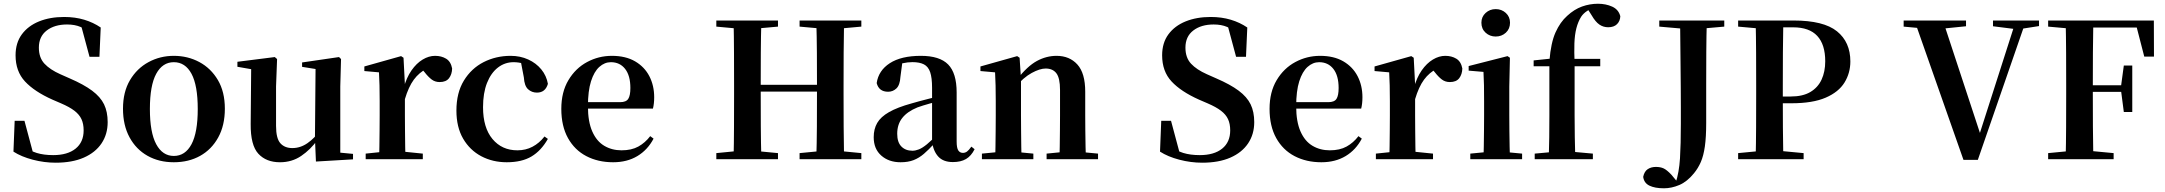

<svg xmlns="http://www.w3.org/2000/svg" viewBox="-20 -850 11557 1025"><path d="M277.2 18.6Q216 18.6 154.9 2.6Q93.8 -13.4 51.8 -40.5L58.3 -205H110.6L161.3 -15.7L99.7 -42.2L88.7 -79.5Q138.1 -45 175.9 -33.5Q213.7 -21.9 264 -21.9Q340.5 -21.9 383.5 -56.5Q426.5 -91.1 426.5 -153.9Q426.5 -188.8 415 -213.7Q403.6 -238.6 377.4 -258.7Q351.2 -278.8 306.1 -298.2L259.9 -318.1Q163.7 -361.1 113.4 -415.2Q63.1 -469.3 63.1 -554.7Q63.1 -621.1 96.5 -666.5Q129.9 -711.9 188.4 -735.7Q246.9 -759.4 322.3 -759.4Q380.7 -759.4 429.6 -744.7Q478.5 -730 517.7 -703.2L510.8 -546.8H457.9L409.4 -727.2L475.4 -699.2L483 -659.2Q440.8 -692.9 410.3 -706.1Q379.7 -719.3 337.9 -719.3Q271.3 -719.3 229.4 -687.2Q187.5 -655 187.5 -595.7Q187.5 -542.1 217.4 -510Q247.3 -478 302.1 -453.7L352 -431.6Q427.3 -399.1 471.7 -365.9Q516.2 -332.7 535.5 -293Q554.8 -253.2 554.8 -198.1Q554.8 -133.4 522 -84.5Q489.2 -35.6 427.2 -8.5Q365.3 18.6 277.2 18.6Z M908 16.2Q828.7 16.2 767.5 -18.3Q706.3 -52.8 671.5 -117Q636.6 -181.2 636.6 -269.8Q636.6 -359.1 673.8 -422Q711 -484.9 772.9 -518.4Q834.8 -551.9 908 -551.9Q982.1 -551.9 1044.1 -518.8Q1106 -485.6 1143.2 -422.7Q1180.4 -359.8 1180.4 -269.8Q1180.4 -180.5 1145 -116.3Q1109.6 -52 1048.4 -17.9Q987.2 16.2 908 16.2ZM908 -17.5Q969 -17.5 1002.4 -80.1Q1035.7 -142.6 1035.7 -268.1Q1035.7 -394.2 1002.4 -456.1Q969 -518 908 -518Q847.7 -518 814 -456.1Q780.2 -394.2 780.2 -268.1Q780.2 -142.6 814 -80.1Q847.7 -17.5 908 -17.5Z M1474.7 16.2Q1401.1 16.2 1359.2 -29.3Q1317.3 -74.7 1318.3 -187.9L1321 -497.7L1351 -475.4L1247.4 -493.5V-520.2L1447 -545.4L1459.2 -534.8L1453.7 -388.7V-177.8Q1453.7 -111 1476.7 -85.3Q1499.7 -59.5 1540.8 -59.5Q1583.7 -59.5 1621.5 -85.8Q1659.3 -112.1 1688.6 -153.8L1722.2 -103H1675Q1637.4 -51 1587.8 -17.4Q1538.2 16.2 1474.7 16.2ZM1666.6 12.4 1661.4 -109.4V-111.9L1664.6 -481.6L1592.7 -493.2V-516.6L1789.9 -545.4L1800.6 -534.8L1796.6 -388.7V-35L1864.6 -28.5V0.7Z M1932.2 0V-29.9L2040.3 -41.2H2126.8L2237.2 -29.9V0ZM2003.2 0Q2004.9 -25.5 2005.4 -67.4Q2005.9 -109.4 2006.4 -154.8Q2006.9 -200.3 2006.9 -234.8V-310.2Q2006.9 -360.7 2006 -394.1Q2005.2 -427.5 2003.2 -463.8L1925.1 -470.7V-495.2L2121.2 -550.4L2134.2 -541.7L2141.6 -398.7V-397.7V-234.8Q2141.6 -200.3 2142.1 -154.8Q2142.6 -109.4 2143.1 -67.4Q2143.6 -25.5 2144.6 0ZM2141.4 -320.2 2108.3 -380.9H2135.4Q2150 -435.6 2176.6 -473.9Q2203.3 -512.2 2236.4 -532.1Q2269.5 -551.9 2302.6 -551.9Q2336.2 -551.9 2361.4 -536.8Q2386.7 -521.7 2393.7 -484.5Q2392.9 -453.2 2377.2 -432.6Q2361.4 -411.9 2327.2 -411.9Q2302.5 -411.9 2284.2 -425.8Q2266 -439.6 2246.8 -464.4L2223.8 -490.9L2260.4 -485.1Q2217.5 -463.1 2189.2 -424.7Q2160.9 -386.2 2141.4 -320.2Z M2685.1 16.2Q2610.1 16.2 2549.2 -16Q2488.3 -48.3 2452.4 -109.8Q2416.6 -171.4 2416.6 -259.7Q2416.6 -354.7 2456.5 -419.9Q2496.4 -485 2562.1 -518.5Q2627.9 -551.9 2706 -551.9Q2757.5 -551.9 2799.8 -532.5Q2842.2 -513.2 2869.8 -479.5Q2897.4 -445.8 2905 -402.4Q2891.4 -355.6 2846.4 -355.6Q2818.9 -355.6 2799.1 -373.6Q2779.4 -391.6 2776.6 -436.8L2758.8 -530.1L2826.7 -486.3Q2797.8 -503.2 2773.1 -510.6Q2748.4 -518 2721.6 -518Q2675.2 -518 2638.2 -489.4Q2601.1 -460.7 2579.9 -407.1Q2558.7 -353.5 2558.7 -277.6Q2558.7 -168.4 2609 -108Q2659.4 -47.5 2742.2 -47.5Q2786.5 -47.5 2822.8 -66.7Q2859.2 -85.9 2886.9 -121.4L2904.8 -108.4Q2869.1 -45.4 2817.3 -14.6Q2765.5 16.2 2685.1 16.2Z M3253.2 16.2Q3172.8 16.2 3110.2 -16.5Q3047.6 -49.1 3012.1 -113Q2976.6 -176.9 2976.6 -268.8Q2976.6 -358.8 3014.6 -422.2Q3052.5 -485.7 3114.2 -518.8Q3175.9 -551.9 3246.4 -551.9Q3320.1 -551.9 3370.5 -522.5Q3420.8 -493.1 3446.6 -443.2Q3472.4 -393.3 3472.4 -330.9Q3472.4 -296.1 3465.7 -270.2H3035.1V-304.6H3290.4Q3322.5 -304.6 3333.9 -322.2Q3345.3 -339.8 3345.3 -380.4Q3345.3 -446.3 3317.2 -482.2Q3289.1 -518 3241.1 -518Q3207.7 -518 3179.6 -492.9Q3151.6 -467.8 3135.1 -416Q3118.7 -364.1 3118.7 -282.7Q3118.7 -200.5 3141.9 -148.2Q3165 -95.8 3205.8 -71.7Q3246.5 -47.5 3298.4 -47.5Q3351.4 -47.5 3387.9 -67.7Q3424.3 -87.9 3451.2 -123.2L3469.1 -109.9Q3437.6 -49.8 3382.7 -16.8Q3327.7 16.2 3253.2 16.2Z M3804.1 0V-32.6L3952.8 -47.3H3980.3L4133.3 -32.6V0ZM3896.2 0Q3898.2 -85.2 3898.5 -171.8Q3898.9 -258.5 3898.9 -346.1V-393.6Q3898.9 -481.3 3898.5 -567.7Q3898.2 -654.1 3896.2 -740.5H4044.6Q4042.1 -655.6 4041.6 -568.4Q4041.1 -481.3 4041.1 -393.6V-365.8Q4041.1 -265.3 4041.6 -176Q4042.1 -86.6 4044.6 0ZM3970.1 -361V-397.4H4412.7V-361ZM4248.6 0V-32.6L4400.5 -47.3H4427.6L4578.3 -32.6V0ZM4337.8 0Q4340.5 -85.2 4341 -174.1Q4341.5 -263.1 4341.5 -365.8V-393.6Q4341.5 -481.3 4341 -567.7Q4340.5 -654.1 4337.8 -740.5H4486.1Q4484.4 -655.6 4483.9 -568.4Q4483.4 -481.3 4483.4 -393.6V-346.1Q4483.4 -259.9 4483.9 -173.3Q4484.4 -86.6 4486.1 0ZM3804.1 -707.9V-740.5H4133.3V-707.9L3980.3 -694.2H3952.8ZM4248.6 -707.9V-740.5H4578.3V-707.9L4427.6 -694.2H4400.5Z M4787.6 16.2Q4725.2 16.2 4684.8 -19.4Q4644.3 -54.9 4644.3 -117.6Q4644.3 -161.2 4663 -193.6Q4681.7 -226.1 4726.1 -251.5Q4770.6 -277 4846.4 -297.9Q4885.8 -309.4 4935.4 -322Q4985 -334.6 5025 -344.4V-318.9Q4985 -308.9 4945 -297.6Q4904.9 -286.4 4878.1 -276.7Q4824.3 -254.9 4797.1 -220.6Q4769.8 -186.4 4769.8 -135.9Q4769.8 -90.4 4792.1 -67.9Q4814.3 -45.3 4851 -45.3Q4867.3 -45.3 4885.7 -52.6Q4904.1 -59.9 4928.4 -79.7Q4952.8 -99.4 4986.3 -135.5L5001.8 -82.4H4966.7Q4937.6 -50.6 4912.2 -28.7Q4886.7 -6.8 4857.4 4.7Q4828 16.2 4787.6 16.2ZM5067.1 15.2Q5015.6 15.2 4988.9 -14.2Q4962.2 -43.6 4955.9 -94V-96.5V-381.4Q4955.9 -434.7 4945.8 -464.5Q4935.7 -494.3 4912.6 -506.3Q4889.5 -518.3 4851 -518.3Q4825.4 -518.3 4798.3 -512.2Q4771.2 -506.1 4734.8 -491.2L4797.1 -516.3L4786.9 -439.2Q4784.3 -395.9 4765.6 -378Q4746.8 -360.2 4721.3 -360.2Q4672.1 -360.2 4660.2 -406.5Q4669.9 -473.5 4730.4 -512.7Q4790.9 -551.9 4896.1 -551.9Q4996.4 -551.9 5041.7 -505.9Q5087.1 -459.8 5087.1 -356.2V-94.8Q5087.1 -60.3 5095.8 -47Q5104.6 -33.8 5120.7 -33.8Q5132.3 -33.8 5142.3 -40.9Q5152.3 -48.1 5165.7 -67.2L5182.9 -53.4Q5165 -17.5 5137.2 -1.1Q5109.4 15.2 5067.1 15.2Z M5222 0V-29.9L5327.6 -40.2H5390.7L5496.6 -29.9V0ZM5292.2 0Q5293.9 -25.5 5294.4 -67.4Q5294.9 -109.4 5295.4 -154.8Q5295.9 -200.3 5295.9 -234.8V-310.2Q5295.9 -360 5295 -393.7Q5294.2 -427.5 5292.2 -463.8L5214.1 -470.7V-495.2L5410.2 -550.4L5423.2 -541.7L5430.6 -428V-425.6V-234.8Q5430.6 -200.3 5431.1 -154.8Q5431.6 -109.4 5432.1 -67.4Q5432.6 -25.5 5433.6 0ZM5567.3 0V-29.9L5671.2 -40.2H5733.8L5841.9 -29.9V0ZM5636 0Q5637 -25.5 5637.5 -66.9Q5638 -108.4 5638.5 -153.8Q5639 -199.3 5639 -234.8V-369.8Q5639 -433.2 5619.6 -458.7Q5600.2 -484.2 5562.2 -484.2Q5531.6 -484.2 5487.8 -460.5Q5444.1 -436.8 5398.5 -383.3L5393.6 -425.7H5408.9Q5465.1 -497.3 5515.7 -524.6Q5566.3 -551.9 5620.5 -551.9Q5689.6 -551.9 5731.5 -505.8Q5773.5 -459.6 5773.5 -360.5V-234.8Q5773.5 -199.3 5774 -153.8Q5774.5 -108.4 5775.3 -66.9Q5776.2 -25.5 5777.2 0Z M6398.2 18.6Q6337 18.6 6275.9 2.6Q6214.8 -13.4 6172.8 -40.5L6179.3 -205H6231.6L6282.3 -15.7L6220.7 -42.2L6209.7 -79.5Q6259.1 -45 6296.9 -33.5Q6334.7 -21.9 6385 -21.9Q6461.5 -21.9 6504.5 -56.5Q6547.5 -91.1 6547.5 -153.9Q6547.5 -188.8 6536 -213.7Q6524.6 -238.6 6498.4 -258.7Q6472.2 -278.8 6427.1 -298.2L6380.9 -318.1Q6284.7 -361.1 6234.4 -415.2Q6184.1 -469.3 6184.1 -554.7Q6184.1 -621.1 6217.5 -666.5Q6250.9 -711.9 6309.4 -735.7Q6367.9 -759.4 6443.3 -759.4Q6501.7 -759.4 6550.6 -744.7Q6599.5 -730 6638.7 -703.2L6631.8 -546.8H6578.9L6530.4 -727.2L6596.4 -699.2L6604 -659.2Q6561.8 -692.9 6531.3 -706.1Q6500.7 -719.3 6458.9 -719.3Q6392.3 -719.3 6350.4 -687.2Q6308.5 -655 6308.5 -595.7Q6308.5 -542.1 6338.4 -510Q6368.3 -478 6423.1 -453.7L6473 -431.6Q6548.3 -399.1 6592.7 -365.9Q6637.2 -332.7 6656.5 -293Q6675.8 -253.2 6675.8 -198.1Q6675.8 -133.4 6643 -84.5Q6610.2 -35.6 6548.2 -8.5Q6486.3 18.6 6398.2 18.6Z M7034.2 16.2Q6953.8 16.2 6891.2 -16.5Q6828.6 -49.1 6793.1 -113Q6757.6 -176.9 6757.6 -268.8Q6757.6 -358.8 6795.6 -422.2Q6833.5 -485.7 6895.2 -518.8Q6956.9 -551.9 7027.4 -551.9Q7101.1 -551.9 7151.5 -522.5Q7201.8 -493.1 7227.6 -443.2Q7253.4 -393.3 7253.4 -330.9Q7253.4 -296.1 7246.7 -270.2H6816.1V-304.6H7071.4Q7103.5 -304.6 7114.9 -322.2Q7126.3 -339.8 7126.3 -380.4Q7126.3 -446.3 7098.2 -482.2Q7070.1 -518 7022.1 -518Q6988.7 -518 6960.6 -492.9Q6932.6 -467.8 6916.1 -416Q6899.7 -364.1 6899.7 -282.7Q6899.7 -200.5 6922.9 -148.2Q6946 -95.8 6986.8 -71.7Q7027.5 -47.5 7079.4 -47.5Q7132.4 -47.5 7168.9 -67.7Q7205.3 -87.9 7232.2 -123.2L7250.1 -109.9Q7218.6 -49.8 7163.7 -16.8Q7108.7 16.2 7034.2 16.2Z M7325.2 0V-29.9L7433.3 -41.2H7519.8L7630.2 -29.9V0ZM7396.2 0Q7397.9 -25.5 7398.4 -67.4Q7398.9 -109.4 7399.4 -154.8Q7399.9 -200.3 7399.9 -234.8V-310.2Q7399.9 -360.7 7399 -394.1Q7398.2 -427.5 7396.2 -463.8L7318.1 -470.7V-495.2L7514.2 -550.4L7527.2 -541.7L7534.6 -398.7V-397.7V-234.8Q7534.6 -200.3 7535.1 -154.8Q7535.6 -109.4 7536.1 -67.4Q7536.6 -25.5 7537.6 0ZM7534.4 -320.2 7501.3 -380.9H7528.4Q7543 -435.6 7569.6 -473.9Q7596.3 -512.2 7629.4 -532.1Q7662.5 -551.9 7695.6 -551.9Q7729.2 -551.9 7754.4 -536.8Q7779.7 -521.7 7786.7 -484.5Q7785.9 -453.2 7770.2 -432.6Q7754.4 -411.9 7720.2 -411.9Q7695.5 -411.9 7677.2 -425.8Q7659 -439.6 7639.8 -464.4L7616.8 -490.9L7653.4 -485.1Q7610.5 -463.1 7582.2 -424.7Q7553.9 -386.2 7534.4 -320.2Z M7829.2 0V-29.9L7935.8 -40.2H7997.8L8105.8 -29.9V0ZM7899.6 0Q7900.6 -25.5 7901.3 -67.4Q7901.9 -109.4 7902.4 -154.8Q7902.9 -200.3 7902.9 -234.8V-308Q7902.9 -358.3 7902.3 -394.3Q7901.6 -430.4 7899.6 -466.2L7820.5 -472.9V-497.4L8028.1 -550.4L8040.8 -541.7L8037.4 -387.9V-234.8Q8037.4 -200.3 8037.9 -154.8Q8038.4 -109.4 8039.2 -67.4Q8040.1 -25.5 8041.1 0ZM7964.8 -655Q7933.6 -655 7911 -675.4Q7888.5 -695.9 7888.5 -728.8Q7888.5 -760.3 7911 -780.9Q7933.6 -801.4 7964.8 -801.4Q7996.5 -801.4 8018.9 -780.9Q8041.3 -760.3 8041.3 -728.8Q8041.3 -695.9 8018.9 -675.4Q7996.5 -655 7964.8 -655Z M8173.1 0V-29.9L8286.4 -40.2H8370.5L8483.6 -29.9V0ZM8248.1 0Q8250.1 -58.2 8250.7 -117.4Q8251.4 -176.6 8251.4 -234.8V-496.1H8167.4V-527.5L8298.5 -541.2L8251.1 -516.1L8251.8 -526.6Q8259.5 -621.9 8284.2 -677Q8309 -732.1 8346.3 -765.3Q8384.1 -800.3 8425.7 -815.2Q8467.3 -830 8510.8 -830Q8552.8 -830 8586.9 -814.6Q8620.9 -799.1 8630.1 -763.3Q8629.1 -737.6 8612.5 -721Q8595.9 -704.5 8565.2 -704.5Q8539.4 -704.5 8518.3 -718.9Q8497.2 -733.4 8476.9 -768.6L8451.9 -808V-817H8498.9V-808.7Q8474 -805.2 8453.6 -792Q8433.1 -778.7 8421.3 -761Q8404.5 -734 8395.6 -699.4Q8386.7 -664.8 8385 -618.6Q8383.4 -572.4 8386.1 -511.3V-234.8Q8386.1 -176.6 8387.1 -117.4Q8388.1 -58.2 8389.8 0ZM8319.6 -496.1V-535.7H8523V-496.1Z M8863.1 155.2Q8814.7 155.2 8785.6 141.1Q8756.6 127 8752.2 94.1Q8758.3 65.1 8776.4 53.1Q8794.4 41.1 8819.9 41.1Q8844.1 41.1 8861.1 48.9Q8878.2 56.8 8902.3 82.2L8941.2 129V134.7H8925.2V127.2Q8944.1 70.1 8948.7 -4.8Q8953.3 -79.7 8953.3 -189.1Q8953.3 -229.3 8953.3 -275.4Q8953.3 -321.5 8952.8 -383.8Q8952.3 -446.1 8951.4 -533.2Q8950.6 -620.3 8949.3 -740.5H9092Q9089.6 -657.8 9089.1 -572.1Q9088.6 -486.4 9088.6 -399.7V-193.7Q9088.6 -118.2 9081.5 -68.3Q9074.4 -18.4 9060 14.7Q9045.7 47.9 9023.1 75.3Q8987.1 119.7 8945.5 137.5Q8903.9 155.2 8863.1 155.2ZM8838.1 -707.9V-740.5H9185.1V-707.9L9030 -694.2H8994.2Z M9259.1 0V-32.6L9412.2 -47.3H9452.9L9608.7 -32.6V0ZM9352.6 0Q9354.6 -85.2 9355 -171.8Q9355.4 -258.5 9355.4 -346.1V-393.6Q9355.4 -481.3 9355 -567.7Q9354.6 -654.1 9352.6 -740.5H9500.3Q9498.6 -655.6 9498.1 -568.4Q9497.6 -481.3 9497.6 -393.6V-323.6Q9497.6 -252.8 9498.1 -169.7Q9498.6 -86.6 9500.3 0ZM9426.6 -298.7V-334.8H9539.7Q9603.9 -334.8 9644.4 -358.7Q9684.9 -382.6 9704.5 -424.9Q9724.1 -467.3 9724.1 -522.8Q9724.1 -612.4 9681.4 -658.3Q9638.8 -704.1 9552.9 -704.1H9426.6V-740.5H9555.3Q9715.4 -740.5 9786.8 -682.9Q9858.2 -625.3 9858.2 -522Q9858.2 -460.3 9827 -409.5Q9795.7 -358.6 9726.5 -328.7Q9657.3 -298.7 9543.1 -298.7ZM9259.1 -707.9V-740.5H9426.6V-694.2H9412.2Z M10462.1 3.6 10200.6 -740.5H10352.3L10558.3 -115H10541.5L10546.3 -129.3L10742.2 -740.5H10796.1L10538.7 3.6ZM10142.7 -707.9V-740.5H10475.7V-709.8L10322 -694.2H10291.1ZM10619.7 -709.8V-740.5H10865.4V-710.8L10758.8 -694.2H10743.3Z M10914.1 0V-32.6L11067.2 -47.3H11107.9L11263.7 -32.6V0ZM11007.6 0Q11009.6 -85.2 11010 -171.8Q11010.4 -258.5 11010.4 -346.1V-393.6Q11010.4 -481.3 11010 -567.7Q11009.6 -654.1 11007.6 -740.5H11155.3Q11153.6 -655.6 11153.1 -567.7Q11152.6 -479.8 11152.6 -387.2V-359.2Q11152.6 -263 11153.1 -174.8Q11153.6 -86.6 11155.3 0ZM11081.6 -359.5V-394.7H11330.2V-359.5ZM11318.1 -252 11303.6 -363.5V-392.9L11318.1 -500.1H11363.2V-252ZM10914.1 -707.9V-740.5H11081.6V-694.2H11067.2ZM11427.2 -548 11378.1 -738.4 11450.3 -702.9H11081.6V-740.5H11478.4L11479.1 -548Z"/></svg>

Font: Source Han Serif JP VF
Style: Regular
Weight: 250
Designer: Ryoko NISHIZUKA 西塚涼子 (kana & ideographs); Frank Grießhammer (Latin, Greek & Cyrillic); Wenlong ZHANG 张文龙 (bopomofo); San
Foundry: Adobe
Version: Version 2.001;hotconv 1.1.0;makeotfexe 2.6.0